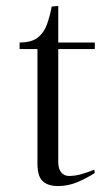

<svg xmlns="http://www.w3.org/2000/svg" viewBox="-20 -616 359 646"><path d="M176 -596V-473H299V-451H176V-70Q176 -48 186 -36Q196 -24 212 -24Q232 -24 252 -29.5Q272 -35 297 -45L299 -34Q271 -16 240 -3Q209 10 175 10Q142 10 124 -6Q106 -22 106 -66V-451H46V-473Q86 -473 107 -489.5Q128 -506 138 -534Q148 -562 154 -594Z"/></svg>

Font: Gilda Display
Style: Regular
Weight: 400
Designer: Eduardo Rodriguez Tunni
Foundry: Eduardo Rodriguez Tunni
Version: Version 1.002; ttfautohint (v1.8.4.7-5d5b);gftools[0.9.22]